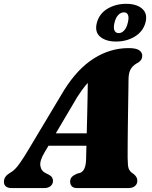

<svg xmlns="http://www.w3.org/2000/svg" viewBox="-50 -960 776 980"><path d="M177 -181.5Q152 -140 156 -113.5Q160 -87 184.5 -75.5L200 -68Q211.5 -61.5 216 -53.8Q220.5 -46 220.5 -38Q220.5 -20.5 208.2 -10.2Q196 0 175.5 0H9.5Q-10 0 -20 -8.5Q-30 -17 -30 -32Q-30 -46 -22.5 -57.2Q-15 -68.5 9.5 -83Q28 -94.5 50.2 -125.8Q72.5 -157 95.5 -196.5L277.5 -500.5Q346 -609.5 429.5 -662Q513 -714.5 606.5 -714.5Q645 -714.5 660.5 -703.5Q676 -692.5 676 -676Q676 -664.5 671.5 -656.5Q667 -648.5 656 -641Q633 -630 619.8 -611.2Q606.5 -592.5 606 -555.5Q606 -538 605.5 -510.5Q605 -483 604.5 -449.5Q604 -416 603.5 -379.5Q603 -343 602.5 -307.5Q602 -272 601.8 -241Q601.5 -210 601.5 -187Q601.5 -164 601.5 -153Q602 -130.5 603.2 -116Q604.5 -101.5 611 -91.2Q617.5 -81 633.5 -70.5Q651 -56.5 651 -37Q651 -21 638.8 -10.5Q626.5 0 604.5 0H345.5Q324 0 316 -9.8Q308 -19.5 308 -33Q308 -47.5 316.8 -56.8Q325.5 -66 343 -73.5L358.5 -77.5Q375 -84 382 -102.5Q389 -121 389.5 -148.5Q390 -166 390.5 -192.5Q391 -219 392 -251.5Q393 -284 393.8 -320Q394.5 -356 395.5 -393Q396.5 -430 397 -465Q397.5 -500 398 -530.8Q398.5 -561.5 398.5 -585L445 -573Q432.5 -567 418.2 -556Q404 -545 386 -523.2Q368 -501.5 343 -462.5ZM152 -216 162.5 -279.5H448.5L443 -216ZM542.5 -748Q490 -748 461 -772.8Q432 -797.5 444.5 -844.5Q457.5 -891.5 499.5 -916Q541.5 -940.5 594 -940.5Q647.5 -940.5 676 -915.2Q704.5 -890 692.5 -844.5Q680 -799 638.2 -773.5Q596.5 -748 542.5 -748ZM582.5 -897Q567 -897 554 -884Q541 -871 534.5 -844.5Q528 -818 534.2 -804.5Q540.5 -791 556 -791Q571.5 -791 584 -804.8Q596.5 -818.5 602.5 -844.5Q609 -871 603.2 -884Q597.5 -897 582.5 -897Z"/></svg>

Font: Fraunces Wonky
Style: Italic
Weight: 900
Italic angle: -16°
Version: Version 1.000;[b76b70a41]